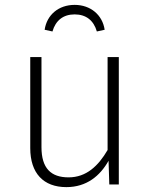

<svg xmlns="http://www.w3.org/2000/svg" viewBox="-20 -756 616 787"><path d="M286 -736C220 -736 172 -695 163 -634L195 -627C208 -672 239 -697 286 -697C333 -697 364 -672 377 -627L409 -634C400 -695 351 -736 286 -736ZM467 -522H421V-141C383 -76 334 -29 261 -29C189 -29 150 -66 150 -153V-522H104V-149C104 -46 158 11 252 11C335 11 390 -35 425 -97L428 0H467Z"/></svg>

Font: Fira Sans ExtraLight
Style: Regular
Weight: 200
Designer: bBox Type GmbH & Carrois Corporate GbR & Edenspiekermann AG
Foundry: bBox Type GmbH & Carrois Corporate GbR & Edenspiekermann AG
Version: Version 4.300;PS 004.300;hotconv 1.0.88;makeotf.lib2.5.64775